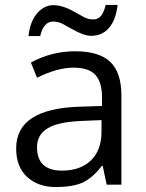

<svg xmlns="http://www.w3.org/2000/svg" viewBox="-20 -753 596 783"><path d="M231.9 -57.1Q307.6 -57.1 350.6 -98.6Q393.6 -140.1 394 -214.8V-263.2L313 -259.8Q216.8 -255.9 173.8 -229.5Q130.9 -203.1 130.9 -153.3Q130.9 -57.6 231.9 -57.1ZM475.1 -365.2V0H415L398.9 -76.2H395Q355.5 -25.4 315.4 -7.8Q275.4 9.8 206.1 9.8Q136.7 9.8 90.8 -31.2Q45.9 -72.3 45.9 -147.9Q45.9 -310.1 305.2 -317.9L396 -320.8V-354Q396.5 -417 369.1 -447.3Q341.8 -477.5 278.3 -477.1Q214.8 -477.1 130.9 -436L106 -498Q190.4 -543.9 286.6 -543.9Q382.8 -543.9 428.7 -501.5Q474.6 -459 475.1 -365.2ZM352.1 -606.9Q322.3 -606.4 271.5 -635.7Q252 -646.5 234.4 -656.2Q216.8 -665 196.3 -665Q157.7 -665 144 -606H96.2Q102.5 -665 130.9 -698.2Q159.2 -731.4 197.3 -731.9Q235.8 -732.4 286.6 -703.1Q305.7 -692.4 323.2 -682.6Q340.8 -673.8 360.4 -673.8Q379.9 -673.8 392.1 -688.5Q403.8 -703.1 411.1 -732.9H459.5Q453.1 -673.8 425.8 -640.6Q398.4 -607.4 352.1 -606.9Z"/></svg>

Font: OpenSans-Regular
Style: Regular
Weight: 400
Foundry: Ascender Corporation
Version: Version 1.10